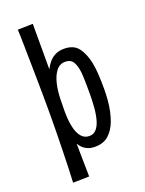

<svg xmlns="http://www.w3.org/2000/svg" viewBox="-158 -778 759 1003"><g transform="rotate(-20 221.5 -276.0)"><path d="M69 150Q71 114 72.5 69Q74 24 75 -24Q76 -72 77 -120Q78 -168 78 -210Q78 -236 78 -270.5Q78 -305 77.5 -346Q77 -387 76.5 -431Q76 -475 75 -520.5Q74 -566 73.5 -612Q73 -658 71 -700L155 -702Q155 -639 155 -575.5Q155 -512 155 -449Q164 -468 178.5 -485.5Q193 -503 214 -513.5Q235 -524 263 -524Q317 -524 342.5 -489.5Q368 -455 379 -401Q385 -370 387 -333Q389 -296 389 -258Q389 -226 386.5 -194.5Q384 -163 378 -135Q372 -107 363 -82Q347 -39 318 -13Q289 13 242 13Q220 13 203.5 6.5Q187 0 175.5 -11Q164 -22 156 -35L159 148ZM155 -215Q155 -169 162.5 -131.5Q170 -94 187.5 -72Q205 -50 233 -50Q257 -50 272 -67Q287 -84 295 -112Q304 -143 307 -182Q310 -221 310 -260Q310 -292 309.5 -321.5Q309 -351 307 -375Q303 -412 290 -435Q277 -458 245 -458Q215 -458 195.5 -433Q176 -408 166.5 -368Q157 -328 156 -280Z"/></g></svg>

Font: Truculenta Medium
Style: Regular
Weight: 500
Version: Version 1.002